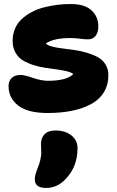

<svg xmlns="http://www.w3.org/2000/svg" viewBox="-20 -554 577 943"><path d="M212.9 1Q115.7 1 68.8 -36.1Q22 -73.2 22 -130.9Q22 -156.2 37.4 -171.1Q52.7 -186 82 -186Q99.1 -186 141.4 -171.6Q183.6 -157.2 214.8 -157.2Q307.1 -157.2 339.8 -189.9Q331.1 -198.2 309.6 -203.6Q288.1 -209 261.5 -212.6Q234.9 -216.3 204.3 -220.7Q173.8 -225.1 145.3 -234.1Q116.7 -243.2 93.5 -256.8Q70.3 -270.5 56.2 -295.2Q42 -319.8 42 -353Q42 -386.2 54 -413.8Q65.9 -441.4 87.4 -460.9Q108.9 -480.5 136.5 -495.1Q164.1 -509.8 197 -518.1Q230 -526.4 262.9 -530.5Q295.9 -534.7 330.1 -534.2Q396.5 -533.7 429.7 -502.9Q462.9 -472.2 462.9 -423.8Q462.9 -394.5 449.5 -377.7Q436 -360.8 412.1 -360.8Q395.5 -360.8 371.8 -364Q348.1 -367.2 325.2 -367.2Q245.1 -367.2 205.1 -340.8Q211.9 -332 232.9 -326.2Q253.9 -320.3 281.2 -316.9Q308.6 -313.5 340.6 -309.1Q372.6 -304.7 402.6 -296.1Q432.6 -287.6 457.3 -274.9Q481.9 -262.2 497.1 -239.3Q512.2 -216.3 512.2 -185.1Q512.2 -136.7 490 -100.6Q467.8 -64.5 427 -42.5Q386.2 -20.5 332.8 -9.8Q279.3 1 212.9 1ZM206.1 369.1Q150.9 369.1 150.9 327.1Q150.9 306.2 164.1 273.9Q173.3 252.4 177.7 232.4Q182.1 212.4 182.6 202.1Q183.1 191.9 182.1 174.6Q181.2 157.2 181.2 152.8Q181.2 123.5 199 105.2Q216.8 86.9 252 86.9Q300.8 86.9 330.8 111.1Q360.8 135.3 360.8 173.8Q360.8 263.7 304.2 323.2Q263.2 369.1 206.1 369.1Z"/></svg>

Font: Shantell Sans Bouncy
Style: Regular
Weight: 800
Designer: Stephen Nixon, Anya Danilova, Shantell Martin
Foundry: Arrow Type
Version: Version 1.006;[9816181b4]